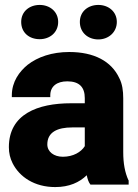

<svg xmlns="http://www.w3.org/2000/svg" viewBox="-20 -749 558 779"><path d="M16 -152C16 -128 21 -107 31 -87C59 -31 120 10 204 10C261 10 302 -9 332 -38C335 -23 339 -10 347 0H502V-17L501 -18C487 -49 480 -85 480 -132V-350C480 -381 476 -409 464 -432C432 -501 361 -538 261 -538C191 -538 133 -518 92 -486C59 -459 28 -418 28 -362V-355H184V-362C184 -399 211 -419 253 -419C302 -419 324 -395 324 -351V-330H268C133 -330 16 -286 16 -152ZM66 -660C66 -616 99 -590 141 -590C182 -590 216 -617 216 -660C216 -702 182 -729 141 -729C100 -729 66 -703 66 -660ZM172 -163C172 -213 213 -232 273 -232H324V-156C309 -132 277 -113 235 -113C199 -113 172 -133 172 -163ZM304 -660C304 -617 337 -589 379 -589C420 -589 454 -618 454 -660C454 -702 420 -729 379 -729C338 -729 304 -703 304 -660Z"/></svg>

Font: Asimov Pro
Style: Blk
Weight: 900
Designer: Google
Version: Version 2.000980; 2014